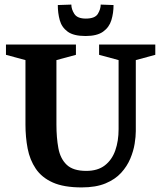

<svg xmlns="http://www.w3.org/2000/svg" viewBox="-20 -808 701 837"><path d="M336 9Q258 9 210 -12.5Q162 -34 136 -72.5Q110 -111 100.5 -160.5Q91 -210 91 -265V-546L6 -569V-614H311V-569L226 -546V-265Q226 -208 234.5 -162Q243 -116 271 -89.5Q299 -63 356 -63Q406 -63 437 -87Q468 -111 482.5 -152Q497 -193 497 -245V-546L412 -569V-614H657V-569L572 -546V-236Q572 -213 567 -181.5Q562 -150 548 -116.5Q534 -83 508 -54.5Q482 -26 440 -8.5Q398 9 336 9ZM353 -651Q301 -651 275 -670Q249 -689 240.5 -720Q232 -751 232 -786L291 -788Q291 -768 304 -747.5Q317 -727 354 -727Q394 -727 406.5 -747.5Q419 -768 419 -788L475 -786Q475 -751 465.5 -720Q456 -689 429.5 -670Q403 -651 353 -651Z"/></svg>

Font: Manuale
Style: Regular
Weight: 400
Designer: Eduardo Tunni / Pablo Cosgaya
Foundry: Eduardo Tunni / Pablo Cosgaya
Version: Version 1.002